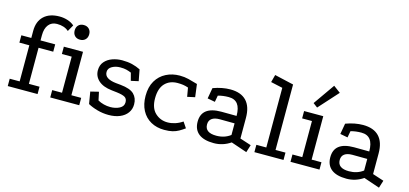

<svg xmlns="http://www.w3.org/2000/svg" viewBox="-61 -1121 3341 1567"><g transform="rotate(15 1609.0 -337.5)"><path d="M120 -489Q120 -569 167 -613.5Q214 -658 299 -658Q335 -658 368.5 -647Q402 -636 424 -616L393 -561Q357 -594 294 -594Q249 -594 223.5 -562Q198 -530 198 -473V-429H322V-367H198V-62H288V0H36V-62H120V-367H36V-429H120ZM395 -429H557V-62H640V0H395V-62H478V-367H395ZM507 -642Q535 -642 552 -625Q569 -608 569 -580Q569 -552 552 -535Q535 -518 507 -518Q479 -518 462.5 -535Q446 -552 446 -580Q446 -608 462.5 -625Q479 -642 507 -642Z M978 -366Q956 -375 936 -380Q916 -385 884 -385Q846 -385 815.5 -368Q785 -351 785 -320Q785 -290 810.5 -273.5Q836 -257 882 -252L923 -248Q1005 -240 1038 -207.5Q1071 -175 1071 -122Q1071 -81 1048.5 -50Q1026 -19 985.5 -2Q945 15 891 15Q842 15 795.5 2Q749 -11 715 -30L698 -131L767 -148L782 -78Q805 -65 832.5 -58Q860 -51 888 -51Q932 -51 965.5 -68.5Q999 -86 999 -120Q999 -150 979 -162.5Q959 -175 909 -181L865 -186Q791 -194 752 -229Q713 -264 713 -315Q713 -359 738 -388Q763 -417 802.5 -431Q842 -445 885 -445Q932 -445 969 -436Q1006 -427 1040 -410L1058 -315L995 -301Z M1460 -369Q1437 -377 1416.5 -380Q1396 -383 1370 -383Q1303 -383 1263 -341Q1223 -299 1223 -215Q1223 -133 1266.5 -92Q1310 -51 1371 -51Q1402 -51 1434 -61Q1466 -71 1497 -92L1530 -43Q1505 -25 1482 -12Q1459 1 1431 8Q1403 15 1361 15Q1297 15 1247.5 -12.5Q1198 -40 1170.5 -92Q1143 -144 1143 -215Q1143 -290 1173.5 -341.5Q1204 -393 1256 -419.5Q1308 -446 1371 -446Q1411 -446 1445 -437.5Q1479 -429 1523 -416L1537 -308L1473 -294Z M1921 -29Q1856 15 1780 15Q1696 15 1652.5 -19Q1609 -53 1608 -118Q1606 -249 1774 -249L1903 -248Q1903 -315 1878 -347.5Q1853 -380 1802 -380Q1778 -380 1755 -377Q1732 -374 1712 -368L1702 -313L1638 -325L1654 -416Q1692 -430 1728.5 -437Q1765 -444 1799 -444Q1889 -444 1935 -395.5Q1981 -347 1981 -252V-78L2076 -47L2056 17ZM1777 -186Q1734 -186 1711 -169Q1688 -152 1688 -119Q1688 -49 1784 -49Q1853 -49 1903 -87V-185Z M2120 0V-62H2204V-566L2104 -588L2121 -652L2282 -615V-62H2366V0Z M2425 -429H2587V-62H2670V0H2425V-62H2508V-367H2425ZM2609 -692 2668 -648 2520 -484 2483 -512Z M3042 -29Q2977 15 2901 15Q2817 15 2773.5 -19Q2730 -53 2729 -118Q2727 -249 2895 -249L3024 -248Q3024 -315 2999 -347.5Q2974 -380 2923 -380Q2899 -380 2876 -377Q2853 -374 2833 -368L2823 -313L2759 -325L2775 -416Q2813 -430 2849.5 -437Q2886 -444 2920 -444Q3010 -444 3056 -395.5Q3102 -347 3102 -252V-78L3197 -47L3177 17ZM2898 -186Q2855 -186 2832 -169Q2809 -152 2809 -119Q2809 -49 2905 -49Q2974 -49 3024 -87V-185Z"/></g></svg>

Font: Podkova
Style: Regular
Weight: 400
Designer: Ilya Yudin
Foundry: Cyreal (www.cyreal.org)
Version: Version 2.103